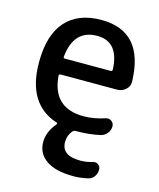

<svg xmlns="http://www.w3.org/2000/svg" viewBox="-113 -610 754 910"><g transform="rotate(15 264.5 -155.0)"><path d="M272 -452Q158 -452 144 -317Q142 -308 152 -308H376Q384 -308 384 -317Q378 -452 272 -452ZM192 -5Q37 -55 37 -260Q37 -394 97.5 -462Q158 -530 272 -530Q480 -530 487 -286Q488 -262 470 -246Q452 -230 428 -230H151Q143 -230 143 -222Q155 -67 307 -67Q357 -67 411 -85Q426 -90 439 -81Q452 -72 452 -56Q452 -37 440 -22Q428 -7 409 -2Q354 10 297 10H289Q281 10 274 17Q254 41 254 73Q254 140 346 140Q376 140 406 131Q420 126 432 134.5Q444 143 444 158Q444 178 433 193Q422 208 403 212Q366 220 334 220Q246 220 200 188Q154 156 154 100Q154 50 193 4Q198 -4 192 -5Z"/></g></svg>

Font: Rounded Mplus 1c Medium
Style: Regular
Weight: 500
Version: Version 1.059.20150529